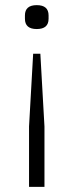

<svg xmlns="http://www.w3.org/2000/svg" viewBox="-20 -541 286 747"><path d="M153 186H93V-49L109 -332H137L153 -49ZM123 -428Q100 -428 88.5 -438Q77 -448 77 -468V-481Q77 -501 88.5 -511Q100 -521 123 -521Q146 -521 157.5 -511Q169 -501 169 -481V-468Q169 -448 157.5 -438Q146 -428 123 -428Z"/></svg>

Font: IBM Plex Sans Condensed Light
Style: Regular
Weight: 300
Width: 3
Designer: Mike Abbink, Paul van der Laan, Pieter van Rosmalen
Foundry: Bold Monday
Version: Version 3.201